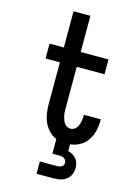

<svg xmlns="http://www.w3.org/2000/svg" viewBox="-140 -808 779 1101"><g transform="rotate(15 250.0 -257.5)"><path d="M191 220V147H291Q298 147 305 146Q312 145 318.5 141.5Q325 138 329 132Q333 126 333 119Q333 111 329.5 104Q326 97 320 92.5Q314 88 306.5 86.5Q299 85 291 85H249V-2Q224 -12 204.5 -32.5Q185 -53 174 -78Q163 -103 159 -130.5Q155 -158 155 -186V-432H70V-520H155V-735H255V-520H420V-432H255V-186Q255 -175 255.5 -163.5Q256 -152 258.5 -141.5Q261 -131 264.5 -120.5Q268 -110 274 -100.5Q280 -91 290 -85.5Q300 -80 311 -80Q326 -80 338 -89.5Q350 -99 355.5 -113Q361 -127 363.5 -142Q366 -157 366 -172V-177H466V-167Q466 -136 458.5 -106Q451 -76 434 -51Q417 -26 390 -11Q363 4 333 7V47Q347 51 360 58Q373 65 382 76.5Q391 88 395 102Q399 116 399 131Q399 151 391 169.5Q383 188 366.5 200Q350 212 330.5 216Q311 220 291 220Z"/></g></svg>

Font: Iosevka Custom Semibold
Style: Regular
Weight: 600
Designer: Belleve Invis
Foundry: Belleve Invis
Version: Version 27.0.2; ttfautohint (v1.8.4)